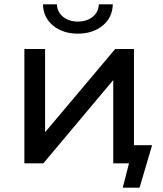

<svg xmlns="http://www.w3.org/2000/svg" viewBox="-20 -757 756 890"><path d="M179 -737H244Q245 -701 272.5 -679Q300 -657 341 -657Q382 -657 409.5 -679Q437 -701 438 -737H503Q501 -675 455.5 -638Q410 -601 341 -601Q272 -601 226.5 -638Q181 -675 179 -737ZM601 -530V-84H685L627 113H549L578 0H505V-386L181 0H93V-530H189V-144L514 -530Z"/></svg>

Font: false
Style: Regular
Weight: 500
Designer: Julieta Ulanovsky
Foundry: Julieta Ulanovsky
Version: Version 7.222;hotconv 1.0.109;makeotfexe 2.5.65596